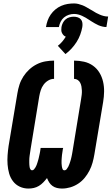

<svg xmlns="http://www.w3.org/2000/svg" viewBox="-20 -1087 648 1115"><path d="M340 8Q325 8 310.5 4.5Q296 1 284.5 -7.5Q273 -16 265.5 -28Q258 -40 253 -53Q243 -40 231.5 -28Q220 -16 206 -7.5Q192 1 176.5 4.5Q161 8 145 8Q118 8 94.5 -3Q71 -14 55.5 -34.5Q40 -55 33 -80Q26 -105 24 -131.5Q22 -158 24 -185.5Q26 -213 30 -240L81 -545Q85 -570 93 -595Q101 -620 115.5 -642.5Q130 -665 150 -683.5Q170 -702 194 -714Q218 -726 243.5 -730.5Q269 -735 294 -735V-629Q276 -629 260 -619.5Q244 -610 233 -595Q222 -580 216.5 -562.5Q211 -545 208 -528L158 -223Q157 -216 156 -209.5Q155 -203 154 -196Q153 -189 152 -182.5Q151 -176 150.5 -169Q150 -162 150 -155.5Q150 -149 150 -142.5Q150 -136 150.5 -129.5Q151 -123 152 -116.5Q153 -110 156.5 -104Q160 -98 166 -98Q173 -98 178 -104Q183 -110 186.5 -116Q190 -122 192.5 -128.5Q195 -135 197 -141.5Q199 -148 201 -154.5Q203 -161 204.5 -167.5Q206 -174 207.5 -181Q209 -188 210.5 -194.5Q212 -201 213 -207.5Q214 -214 215 -221L216 -228H347L345 -221Q344 -212 342.5 -204Q341 -196 340 -187.5Q339 -179 338.5 -171Q338 -163 337.5 -154.5Q337 -146 337.5 -138Q338 -130 339 -122Q340 -114 343 -106Q346 -98 354 -98Q362 -98 367.5 -105Q373 -112 376.5 -119Q380 -126 382.5 -133Q385 -140 387.5 -147.5Q390 -155 392 -162.5Q394 -170 395.5 -177.5Q397 -185 398.5 -192.5Q400 -200 401 -207L451 -512Q453 -524 454.5 -536.5Q456 -549 455.5 -561Q455 -573 453 -584.5Q451 -596 446 -606Q441 -616 431.5 -622.5Q422 -629 410 -629V-735Q440 -735 468.5 -728.5Q497 -722 520 -705.5Q543 -689 557.5 -665Q572 -641 578.5 -613Q585 -585 584.5 -555Q584 -525 579 -495L528 -190Q524 -166 517.5 -142.5Q511 -119 499.5 -96.5Q488 -74 471.5 -54Q455 -34 433.5 -20Q412 -6 388 1Q364 8 340 8ZM322 -930H247Q250 -949 256.5 -967.5Q263 -986 274.5 -1002.5Q286 -1019 301.5 -1032Q317 -1045 335.5 -1053Q354 -1061 372.5 -1064Q391 -1067 410 -1067Q423 -1067 435 -1064Q447 -1061 458.5 -1056.5Q470 -1052 480.5 -1046Q491 -1040 501 -1034L517 -1025Q527 -1018 537.5 -1012.5Q548 -1007 559.5 -1002Q571 -997 583 -994Q595 -991 608 -991L598 -930Q586 -930 574 -933Q562 -936 551.5 -940.5Q541 -945 531 -951Q521 -957 511 -963L497 -972Q487 -979 477 -984.5Q467 -990 456.5 -995Q446 -1000 434 -1003Q422 -1006 410 -1006Q395 -1006 379.5 -1001Q364 -996 351.5 -985.5Q339 -975 332 -960.5Q325 -946 322 -930ZM360 -773 316 -821Q330 -832 341.5 -845.5Q353 -859 362 -874Q354 -877 348.5 -883Q343 -889 339.5 -896.5Q336 -904 336 -912.5Q336 -921 337 -930Q339 -942 345 -954Q351 -966 361 -974.5Q371 -983 383.5 -986.5Q396 -990 408 -990Q420 -990 431 -986.5Q442 -983 449.5 -974.5Q457 -966 458.5 -954Q460 -942 458 -930Q454 -908 446 -886Q438 -864 425 -843.5Q412 -823 395.5 -805Q379 -787 360 -773Z"/></svg>

Font: Iosevka Curly Slab HvExObl
Style: Regular
Weight: 900
Width: 7
Italic angle: -9°
Monospace: yes
Designer: Belleve Invis
Foundry: Belleve Invis
Version: Version 11.1.0; ttfautohint (v1.8.3)